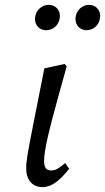

<svg xmlns="http://www.w3.org/2000/svg" viewBox="-20 -747 427 780"><path d="M167.7 -624.2C198 -624.2 223.3 -648.3 223.3 -682.8C223.3 -708.1 204.1 -727.3 177.8 -727.3C149.5 -727.3 122.2 -704.1 122.2 -669.7C122.2 -641.3 143.4 -624.2 167.7 -624.2ZM331.3 -624.2C361.6 -624.2 386.9 -648.3 386.9 -682.8C386.9 -708.1 367.6 -727.3 341.4 -727.3C314.1 -727.3 286.7 -704.1 286.7 -669.7C286.7 -641.3 308 -624.2 331.3 -624.2ZM153.1 13.1C190.2 13.1 222.7 -13 260.9 -61.4L244.7 -84.5C222.8 -66.5 207.8 -54.6 189 -54.6C168.1 -54.6 159.1 -65.6 159.1 -93.5C159.1 -133.5 176.2 -207.7 217 -355.3L251 -477.2L242.9 -487.3L160.2 -469.2L115.3 -242.7C89.3 -112.7 86.3 -85.7 86.3 -64.6C86.3 -15.2 111.6 13.1 153.1 13.1Z"/></svg>

Font: Source Serif Variable
Style: Italic
Weight: 389
Italic angle: -12°
Designer: Frank Grießhammer
Foundry: Adobe Systems Incorporated
Version: Version 3.001;hotconv 1.0.111;makeotfexe 2.5.65597